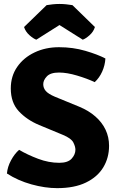

<svg xmlns="http://www.w3.org/2000/svg" viewBox="-20 -936 597 970"><path d="M15 -59.5Q18 -93.5 35.8 -126.2Q53.5 -159 76.5 -179Q119 -154 172.5 -133.8Q226 -113.5 279.5 -113.5Q323 -113.5 342 -134.5Q361 -155.5 361 -179.5Q361 -195.5 350.5 -216.2Q340 -237 298 -254.5L177.5 -304.5Q115.5 -330.5 75 -374Q34.5 -417.5 34.5 -489Q34.5 -551.5 67 -598.2Q99.5 -645 154.8 -671.2Q210 -697.5 278 -697.5Q349 -697.5 411.2 -679.2Q473.5 -661 512.5 -640.5Q510.5 -606 496.2 -574.2Q482 -542.5 458.5 -521Q420.5 -539 369.5 -554.2Q318.5 -569.5 278 -569.5Q235 -569.5 216.8 -550.2Q198.5 -531 198.5 -510.5Q198.5 -491.5 211.2 -476.5Q224 -461.5 257 -447.5L380 -397Q428.5 -377 462.2 -347.2Q496 -317.5 513.5 -280.2Q531 -243 531 -199.5Q531 -139 501.8 -90.5Q472.5 -42 414.2 -13.8Q356 14.5 268.5 14.5Q207.5 14.5 139 -4.5Q70.5 -23.5 15 -59.5ZM346 -910 459.5 -799.5Q452.5 -776 433 -758.5Q413.5 -741 398 -735.5L280.5 -809.5L163.5 -735.5Q148 -741 128.5 -758.5Q109 -776 101.5 -799.5L215.5 -910Q229 -912.5 246 -914.2Q263 -916 280.5 -916Q298 -916 315 -914.2Q332 -912.5 346 -910Z"/></svg>

Font: Signika Light
Style: Bold
Weight: 700
Version: Version 2.003;gftools[0.9.32]